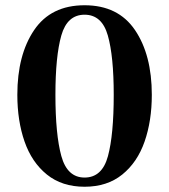

<svg xmlns="http://www.w3.org/2000/svg" viewBox="-20 -703 644 731"><path d="M46 -342Q46 -494 110 -588.5Q174 -683 302 -683Q430 -683 494 -588.5Q558 -494 558 -342Q558 -243 530.5 -164Q503 -85 445.5 -38.5Q388 8 302 8Q216 8 158.5 -38.5Q101 -85 73.5 -164Q46 -243 46 -342ZM413 -342Q413 -489 390.5 -568Q368 -647 302 -647Q236 -647 213.5 -568Q191 -489 191 -342Q191 -191 213.5 -109Q236 -27 302 -27Q369 -27 391 -108.5Q413 -190 413 -342Z"/></svg>

Font: Ibarra Real Nova
Style: Bold
Weight: 700
Designer: Jose Maria Ribagorda & Octavio Pardo
Foundry: Jose Maria Ribagorda
Version: Version 1.014